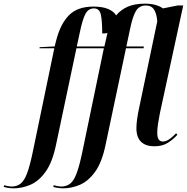

<svg xmlns="http://www.w3.org/2000/svg" viewBox="-162 -790 1022 1050"><path d="M-87 240Q-102 240 -117.5 237.5Q-133 235 -142 232L-139 223Q-132 225 -120 227.5Q-108 230 -98 230Q-69 230 -49 214Q-29 198 -14 158Q1 118 16 47L135 -526H54L55 -532L137 -536L144 -564Q167 -657 214 -705.5Q261 -754 349 -754Q398 -754 429 -741Q460 -728 473 -706Q500 -738 538 -754Q576 -770 630 -770Q663 -770 688 -763Q713 -756 729 -744L809 -760H840L712 -169Q706 -139 702 -112Q698 -85 698 -63Q698 -16 729 -16Q747 -16 766.5 -30.5Q786 -45 801 -61L808 -53Q786 -28 756 -9Q726 10 682 10Q635 10 609.5 -14.5Q584 -39 584 -89Q584 -111 588 -140Q592 -169 601 -210L698 -673Q695 -715 680.5 -737.5Q666 -760 636 -760Q599 -760 581 -729.5Q563 -699 549 -630L529 -536H625L623 -526H527L416 -1Q396 97 358.5 149Q321 201 275 220.5Q229 240 184 240Q170 240 154 237.5Q138 235 129 232L132 223Q139 225 151 227.5Q163 230 173 230Q202 230 222 214Q242 198 257 158Q272 118 287 47L406 -526H256L145 -1Q125 97 87.5 149Q50 201 4 220.5Q-42 240 -87 240ZM258 -536H409L419 -580Q422 -596 426 -609Q413 -607 397 -607Q397 -676 389.5 -710Q382 -744 352 -744Q321 -744 305 -713.5Q289 -683 275 -615Z"/></svg>

Font: Noto Serif Display Condensed SemiBold
Style: Italic
Weight: 600
Width: 3
Italic angle: -12°
Designer: Monotype Design Team
Foundry: Monotype Imaging Inc.
Version: Version 2.009